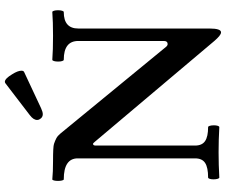

<svg xmlns="http://www.w3.org/2000/svg" viewBox="-88 -808 906 769"><g transform="rotate(-90 364.5 -423.0)"><path d="M584.5 -18.1 182.1 -495.1Q179.2 -498.5 177 -500.7Q174.8 -502.9 173.3 -502.9Q166.5 -502.9 166.5 -492.2V-94.2Q166.5 -66.4 184.3 -54.2Q202.1 -42 240.2 -42Q243.7 -42 245.6 -35.2Q247.6 -28.3 247.6 -18.6Q247.6 -9.8 245.6 -3.4Q243.7 2.9 240.2 2.9Q189.9 0 139.6 0Q88.9 0 38.6 2.9Q35.2 2.9 33.2 -4.2Q31.2 -11.2 31.2 -20.5Q31.2 -29.3 33.2 -35.6Q35.2 -42 38.6 -42Q78.6 -42 96.9 -54Q115.2 -65.9 115.2 -94.2V-564Q115.2 -620.1 31.2 -620.1Q28.3 -620.1 26.6 -627.2Q24.9 -634.3 24.9 -643.1Q24.9 -652.3 26.6 -659.2Q28.3 -666 31.2 -666Q60.1 -663.1 103.5 -663.1Q162.6 -663.1 173.3 -659.2Q186.5 -654.8 196 -649.7Q205.6 -644.5 214.4 -633.8L561.5 -210.9Q566.9 -204.1 573.2 -204.1Q585.4 -204.1 585.4 -219.2V-562Q585.4 -620.1 510.3 -620.1Q506.8 -620.1 504.9 -626.7Q502.9 -633.3 502.9 -642.6Q502.9 -652.3 504.9 -659.2Q506.8 -666 510.3 -666Q548.3 -663.1 606 -663.1Q663.1 -663.1 701.2 -666Q704.6 -666 706.5 -659.2Q708.5 -652.3 708.5 -643.1Q708.5 -633.8 706.5 -627Q704.6 -620.1 701.2 -620.1Q635.3 -620.1 635.3 -562V-37.1Q635.3 9.8 620.1 9.8Q613.8 9.8 605.2 2.9Q596.7 -3.9 584.5 -18.1ZM315.9 -710.9Q301.3 -704.1 292 -704.1Q279.3 -704.1 272.5 -715.8Q269 -720.7 269 -726.6Q269 -741.7 288.6 -756.3L415.5 -853.5Q418.9 -856 421.9 -856Q434.6 -856 452.1 -826.7Q466.3 -804.2 466.3 -789.6Q466.3 -781.2 460.9 -778.8Z"/></g></svg>

Font: JuniusX
Style: Bold
Weight: 700
Designer: Peter S. Baker
Foundry: Briery Creek Software
Version: Version 1.004